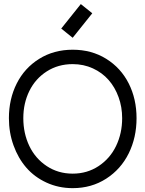

<svg xmlns="http://www.w3.org/2000/svg" viewBox="-20 -928 725 957"><path d="M285.2 -785.6 382.8 -907.7 439.9 -861.8 342.3 -739.7ZM588.9 -338.9Q588.9 -394.5 571 -443.8Q553.2 -493.2 521.2 -529.5Q489.3 -565.9 442.9 -587.2Q396.5 -608.4 342.3 -608.4Q270 -608.4 213.4 -572.3Q156.7 -536.1 126.5 -474.9Q96.2 -413.6 96.2 -338.9Q96.2 -263.2 126.2 -200.4Q156.2 -137.7 213.1 -100.1Q270 -62.5 342.3 -62.5Q414.6 -62.5 471.7 -100.3Q528.8 -138.2 558.8 -200.9Q588.9 -263.7 588.9 -338.9ZM660.6 -338.9Q660.6 -242.7 621.6 -163.6Q582.5 -84.5 509.3 -37.4Q436 9.8 342.3 9.8Q272 9.8 211.9 -17.8Q151.9 -45.4 111.1 -92.5Q70.3 -139.6 47.4 -203.4Q24.4 -267.1 24.4 -338.9Q24.4 -434.6 63.5 -512Q102.5 -589.4 175.5 -634.8Q248.5 -680.2 342.3 -680.2Q436.5 -680.2 509.5 -634.8Q582.5 -589.4 621.6 -512Q660.6 -434.6 660.6 -338.9Z"/></svg>

Font: Eligible
Style: Regular
Weight: 500
Version: Version 1.1